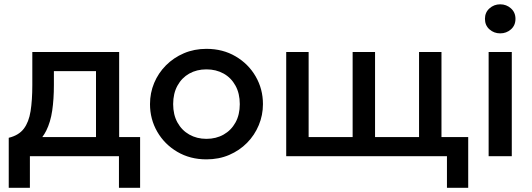

<svg xmlns="http://www.w3.org/2000/svg" viewBox="-20 -742 2528 912"><path d="M21.5 150V-87.5Q69 -99 93 -130.5Q117 -162 125.2 -213.8Q133.5 -265.5 133.5 -338.5V-495H546V-91H645.5V150H545V0H122V150ZM436 -91V-404H236V-338.5Q236 -271 228 -216.5Q220 -162 199.5 -121Q191.5 -105 181 -91Z M960.5 15Q883 15 822.2 -20.8Q761.5 -56.5 727 -116.2Q692.5 -176 692.5 -247.5Q692.5 -300.5 712.2 -347.8Q732 -395 768.2 -431.5Q804.5 -468 853.5 -489Q902.5 -510 960.5 -510Q1038.5 -510 1099.2 -474.2Q1160 -438.5 1194.5 -378.8Q1229 -319 1229 -247.5Q1229 -195 1209.2 -147.5Q1189.5 -100 1153.5 -63.5Q1117.5 -27 1068.5 -6Q1019.5 15 960.5 15ZM960.5 -82.5Q1006.5 -82.5 1042.2 -102.8Q1078 -123 1098.5 -160Q1119 -197 1119 -247.5Q1119 -298 1098.5 -335.2Q1078 -372.5 1042.2 -392.5Q1006.5 -412.5 960.5 -412.5Q914.5 -412.5 879 -392.5Q843.5 -372.5 823 -335.2Q802.5 -298 802.5 -247.5Q802.5 -197 823 -160Q843.5 -123 879.2 -102.8Q915 -82.5 960.5 -82.5Z M1339.5 0V-495H1446V-91H1655V-495H1761.5V-91H1970.5V-495H2077V-91H2204V150H2103V0Z M2301 0V-495H2411V0ZM2356 -583.5Q2326.5 -583.5 2305 -602.5Q2283.5 -621.5 2283.5 -652.5Q2283.5 -683 2305 -702.2Q2326.5 -721.5 2356 -721.5Q2385.5 -721.5 2407 -702.2Q2428.5 -683 2428.5 -652.5Q2428.5 -621.5 2407 -602.5Q2385.5 -583.5 2356 -583.5Z"/></svg>

Font: Geologica EX
Style: Regular
Weight: 400
Designer: Sindre Bremnes, Frode Helland
Foundry: Monokrom Skriftforlag AS
Version: Version 1.010;gftools[0.9.28]